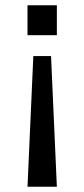

<svg xmlns="http://www.w3.org/2000/svg" viewBox="-20 -546 319 726"><path d="M84 160 106 -334H173L195 160ZM84 -413V-526H195V-413Z"/></svg>

Font: Archivo SemiExpanded
Style: Regular
Weight: 400
Width: 6
Designer: Hector Gatti
Foundry: Omnibus-Type
Version: Version 2.001